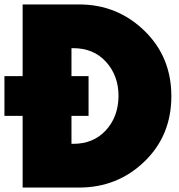

<svg xmlns="http://www.w3.org/2000/svg" viewBox="-53 -845 805 865"><path d="M-33 -323V-502H49V-825H303Q475 -825 597 -707Q719 -589 719 -412Q719 -234 597.5 -117Q476 0 303 0H49V-323ZM277 -628H269V-502H346V-323H269V-197H277Q368 -197 424 -258Q480 -319 481 -412Q481 -504 425 -566Q369 -628 277 -628Z"/></svg>

Font: Spartan MB
Style: Regular
Weight: 900
Designer: Matt Bailey
Foundry: Matt Bailey
Version: Version 001.001